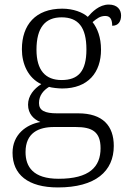

<svg xmlns="http://www.w3.org/2000/svg" viewBox="-20 -582 565 842"><path d="M234 240C399 240 479 169 479 58C479 -30 431 -85 323 -85H230C177 -85 151 -97 151 -130C151 -164 171 -186 195 -201C207 -197 237 -194 253 -194C367 -194 423 -265 423 -364C423 -419 407 -458 386 -485C405 -501 419 -512 442 -512C465 -512 472 -494 472 -469C499 -469 511 -488 511 -514C511 -540 494 -562 457 -562C415 -562 383 -529 365 -508C343 -528 301 -544 253 -544C136 -544 76 -473 76 -366C76 -302 103 -240 161 -213C129 -193 103 -162 103 -123C103 -82 129 -58 157 -47C95 -36 35 8 35 88C35 183 102 240 234 240ZM250 -231C180 -231 140 -273 140 -364C140 -462 179 -506 250 -506C323 -506 359 -463 359 -365C359 -269 323 -231 250 -231ZM237 202C125 202 92 149 92 85C92 0 150 -25 217 -25H312C383 -25 421 -5 421 68C421 150 372 202 237 202Z"/></svg>

Font: Noto Serif Bengali Light
Style: Regular
Weight: 300
Designer: Juan Bruce, Universal Thirst, Indian Type Foundry and the Monotype Design Team.
Foundry: Monotype Imaging Inc.
Version: Version 2.003